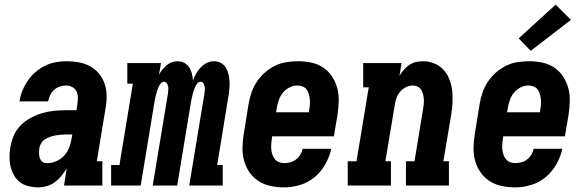

<svg xmlns="http://www.w3.org/2000/svg" viewBox="-20 -803 2540 831"><path d="M146 8Q125 8 104 3Q83 -2 67 -14Q51 -26 41 -43.5Q31 -61 26 -81Q21 -101 21 -122.5Q21 -144 25 -166Q29 -191 39.5 -216Q50 -241 69.5 -260.5Q89 -280 113.5 -293Q138 -306 163.5 -313.5Q189 -321 215 -323.5Q241 -326 266 -326H311L315 -353Q317 -367 317 -381.5Q317 -396 311 -408Q305 -420 292.5 -426.5Q280 -433 266 -433Q253 -433 239 -428.5Q225 -424 214 -414Q203 -404 197 -391Q191 -378 188 -364H64Q68 -388 77 -410.5Q86 -433 100 -453.5Q114 -474 133 -490.5Q152 -507 174 -518Q196 -529 219.5 -533.5Q243 -538 266 -538Q293 -538 319.5 -533.5Q346 -529 368.5 -517Q391 -505 407.5 -485.5Q424 -466 432.5 -441.5Q441 -417 441.5 -390Q442 -363 437 -335L399 -105H423V0H257L269 -75Q259 -58 246.5 -42.5Q234 -27 218 -15Q202 -3 183 2.5Q164 8 146 8Q146 8 146 8Q146 8 146 8ZM185 -97Q204 -97 224 -105.5Q244 -114 258 -129.5Q272 -145 279.5 -164.5Q287 -184 290 -204L293 -221H266Q255 -221 243.5 -220Q232 -219 220.5 -217Q209 -215 197.5 -211Q186 -207 175.5 -200.5Q165 -194 158.5 -183.5Q152 -173 150 -161Q149 -154 149 -146.5Q149 -139 149.5 -132Q150 -125 152.5 -118.5Q155 -112 159 -106.5Q163 -101 170 -99Q177 -97 185 -97Z M461 0V-89H497L555 -441H531V-530H677L668 -479Q674 -491 682.5 -501.5Q691 -512 701 -520.5Q711 -529 723.5 -533.5Q736 -538 749 -538Q764 -538 777.5 -531Q791 -524 799 -511.5Q807 -499 810.5 -484.5Q814 -470 815 -455Q821 -470 829 -484.5Q837 -499 849 -511.5Q861 -524 876 -531Q891 -538 907 -538Q923 -538 937 -530Q951 -522 958.5 -508.5Q966 -495 969.5 -479.5Q973 -464 973.5 -448Q974 -432 972.5 -415Q971 -398 968 -382L920 -89H944V0H799L865 -399Q866 -407 866.5 -414.5Q867 -422 865.5 -429.5Q864 -437 860 -443Q856 -449 848 -449Q840 -449 834 -442Q828 -435 824.5 -427Q821 -419 818.5 -411.5Q816 -404 814 -396Q812 -388 810.5 -380Q809 -372 807 -364L747 0H641L707 -399Q708 -407 708.5 -414.5Q709 -422 707.5 -429.5Q706 -437 701.5 -443Q697 -449 690 -449Q682 -449 676 -442Q670 -435 666.5 -427Q663 -419 660.5 -411.5Q658 -404 656 -396Q654 -388 652 -380Q650 -372 649 -364L589 0Z M1210 8Q1180 8 1151.5 2Q1123 -4 1099.5 -19Q1076 -34 1060 -57Q1044 -80 1036.5 -107Q1029 -134 1029.5 -164Q1030 -194 1035 -223L1056 -353Q1060 -378 1068.5 -402.5Q1077 -427 1091.5 -449Q1106 -471 1126.5 -489Q1147 -507 1170.5 -518.5Q1194 -530 1219.5 -534Q1245 -538 1270 -538Q1299 -538 1327.5 -532Q1356 -526 1379 -510.5Q1402 -495 1417 -472Q1432 -449 1439.5 -422Q1447 -395 1446 -365.5Q1445 -336 1441 -307L1425 -213H1158L1157 -206Q1155 -194 1154 -182Q1153 -170 1154 -158Q1155 -146 1158.5 -135Q1162 -124 1169 -115Q1176 -106 1187 -101.5Q1198 -97 1210 -97Q1223 -97 1236.5 -100.5Q1250 -104 1261 -112.5Q1272 -121 1279.5 -133Q1287 -145 1290 -159H1414Q1406 -124 1388 -92Q1370 -60 1342 -36.5Q1314 -13 1279 -2.5Q1244 8 1210 8ZM1175 -317H1317L1318 -324Q1320 -336 1321 -348Q1322 -360 1321 -371.5Q1320 -383 1317 -394.5Q1314 -406 1307.5 -415Q1301 -424 1290 -428.5Q1279 -433 1267 -433Q1250 -433 1233 -424.5Q1216 -416 1204.5 -402Q1193 -388 1187 -371Q1181 -354 1178 -336Z M1485 0V-105H1523L1576 -425H1552V-530H1718L1709 -475Q1717 -488 1727.5 -500.5Q1738 -513 1751.5 -522Q1765 -531 1780 -534.5Q1795 -538 1810 -538Q1836 -538 1859.5 -528.5Q1883 -519 1899.5 -501Q1916 -483 1925 -459.5Q1934 -436 1937 -411Q1940 -386 1938.5 -359.5Q1937 -333 1933 -307L1899 -105H1923V0H1737V-105H1774L1810 -324Q1810 -324 1810 -324Q1810 -324 1810 -324Q1812 -335 1813.5 -347Q1815 -359 1814.5 -370.5Q1814 -382 1811.5 -393Q1809 -404 1803.5 -413.5Q1798 -423 1788 -428Q1778 -433 1767 -433Q1752 -433 1737.5 -426Q1723 -419 1712.5 -407Q1702 -395 1696.5 -380.5Q1691 -366 1689 -351L1648 -105H1672V0Z M2210 8Q2180 8 2151.5 2Q2123 -4 2099.5 -19Q2076 -34 2060 -57Q2044 -80 2036.5 -107Q2029 -134 2029.5 -164Q2030 -194 2035 -223L2056 -353Q2060 -378 2068.5 -402.5Q2077 -427 2091.5 -449Q2106 -471 2126.5 -489Q2147 -507 2170.5 -518.5Q2194 -530 2219.5 -534Q2245 -538 2270 -538Q2299 -538 2327.5 -532Q2356 -526 2379 -510.5Q2402 -495 2417 -472Q2432 -449 2439.5 -422Q2447 -395 2446 -365.5Q2445 -336 2441 -307L2425 -213H2158L2157 -206Q2155 -194 2154 -182Q2153 -170 2154 -158Q2155 -146 2158.5 -135Q2162 -124 2169 -115Q2176 -106 2187 -101.5Q2198 -97 2210 -97Q2223 -97 2236.5 -100.5Q2250 -104 2261 -112.5Q2272 -121 2279.5 -133Q2287 -145 2290 -159H2414Q2406 -124 2388 -92Q2370 -60 2342 -36.5Q2314 -13 2279 -2.5Q2244 8 2210 8ZM2175 -317H2317L2318 -324Q2320 -336 2321 -348Q2322 -360 2321 -371.5Q2320 -383 2317 -394.5Q2314 -406 2307.5 -415Q2301 -424 2290 -428.5Q2279 -433 2267 -433Q2250 -433 2233 -424.5Q2216 -416 2204.5 -402Q2193 -388 2187 -371Q2181 -354 2178 -336ZM2277 -583 2225 -637 2385 -783 2451 -717Z"/></svg>

Font: Iosevka Curly Slab XBdObl
Style: Regular
Weight: 800
Italic angle: -9°
Monospace: yes
Designer: Belleve Invis
Foundry: Belleve Invis
Version: Version 11.1.0; ttfautohint (v1.8.3)